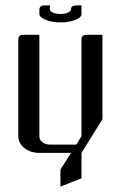

<svg xmlns="http://www.w3.org/2000/svg" viewBox="-20 -567 448 712"><path d="M126 -515.1V-530.8Q126 -546.9 145 -546.9H165V-532.2Q165 -525.4 176.8 -520Q188 -515.1 204.6 -515.1Q220.2 -515.1 231.4 -520Q243.2 -525.4 243.2 -532.2Q243.2 -546.9 262.2 -546.9H282.2V-515.1Q282.2 -502 259.3 -493.2Q235.4 -483.9 204.6 -483.9Q172.4 -483.9 148.9 -493.7Q126 -503.4 126 -515.1ZM47.9 -62V-420.9Q47.9 -438 66.9 -438H126V-62Q126 -48.3 137.2 -39.6Q148.4 -30.8 165 -30.8H263.2L282.2 -62V-420.9Q282.2 -438 301.8 -438H359.9V-125L282.2 0V94.2L204.1 125V62L243.2 0H126Q92.8 0 70.3 -18.1Q47.9 -36.1 47.9 -62Z"/></svg>

Font: Hhenum
Style: Regular
Weight: 400
Designer: T. Christopher White
Version: Version 1.0